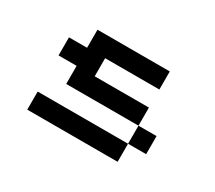

<svg xmlns="http://www.w3.org/2000/svg" viewBox="-72 -443 644 575"><g transform="rotate(30 250.0 -156.0)"><path d="M125 -312.5H375V-250H187.5V-187.5H375V-125H125V-187.5H62.5V-250H125ZM375 -125H437.5V-62.5H375ZM62.5 -62.5H375V0H62.5Z"/></g></svg>

Font: Half Eighties
Style: Regular
Weight: 400
Monospace: yes
Designer: Jayvee Enaguas (HarvettFox96)
Version: 20191127.01dev02